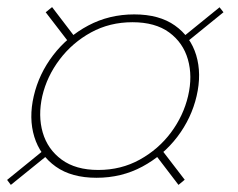

<svg xmlns="http://www.w3.org/2000/svg" viewBox="-79 -655 669 540"><path d="M192.5 -155Q122 -155 77.8 -186.5Q33.5 -218 17.5 -270.2Q1.5 -322.5 16 -385Q30.5 -447.5 70.5 -499.8Q110.5 -552 169.2 -583.2Q228 -614.5 298.5 -614.5Q369 -614.5 413 -583.2Q457 -552 472.8 -499.8Q488.5 -447.5 474 -385Q459.5 -322.5 419.8 -270.2Q380 -218 321.5 -186.5Q263 -155 192.5 -155ZM-48.5 -135 -59 -149 53 -240 64 -226ZM423 -135 353.5 -226 371 -240 440.5 -149.5ZM197.5 -177Q261.5 -177 314 -206Q366.5 -235 401.8 -282.2Q437 -329.5 450 -385Q463 -440.5 449.5 -487.8Q436 -535 396.8 -563.8Q357.5 -592.5 293.5 -592.5Q229.5 -592.5 177 -563.8Q124.5 -535 88.8 -487.8Q53 -440.5 40 -385Q27.5 -329.5 41.2 -282.2Q55 -235 94.5 -206Q134 -177 197.5 -177ZM119.5 -529.5 49.5 -620.5 67.5 -635 137 -544ZM438 -530 427 -544 538.5 -634.5 549.5 -620.5Z"/></svg>

Font: Bodoni Moda 11pt
Style: Italic
Weight: 400
Italic angle: -13°
Version: Version 2.004